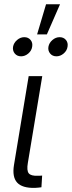

<svg xmlns="http://www.w3.org/2000/svg" viewBox="-20 -891 342 912"><path d="M146 1.5Q85.9 2.9 61.5 -23.7Q37.1 -50.3 46.4 -107.4L116.2 -529.3H180.7L112.3 -117.2Q106 -80.6 116.7 -67.6Q127.4 -54.7 159.7 -56.2Q166.5 -56.2 171.1 -56.4Q175.8 -56.6 180.2 -57.1L176.8 -1.5Q170.9 -0.5 162.8 0.2Q154.8 1 146 1.5ZM248 -623.5Q229 -623.5 218 -637Q207 -650.4 210 -668.9Q213.4 -687.5 229 -700.9Q244.6 -714.4 263.2 -714.4Q282.2 -714.4 293.2 -701.2Q304.2 -688 300.8 -668.9Q297.9 -649.9 282.2 -636.7Q266.6 -623.5 248 -623.5ZM80.1 -623.5Q61 -623.5 50 -637Q39.1 -650.4 42 -668.9Q45.4 -687.5 61 -700.9Q76.7 -714.4 95.2 -714.4Q114.3 -714.4 125.2 -701.2Q136.2 -688 132.8 -668.9Q129.9 -649.9 114.3 -636.7Q98.6 -623.5 80.1 -623.5ZM156.2 -727.5 198.7 -870.6H265.1L202.6 -727.5Z"/></svg>

Font: Inter 24pt Light
Style: Italic
Weight: 300
Italic angle: -9.3988°
Designer: Rasmus Andersson
Foundry: rsms
Version: Version 4.001;git-66647c0bb